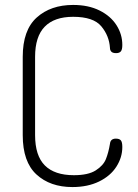

<svg xmlns="http://www.w3.org/2000/svg" viewBox="-20 -751 557 777"><path d="M276 -683Q200 -683 161 -643Q122 -603 122 -521V-204Q122 -121 161.5 -81.5Q201 -42 279 -42Q337 -42 367.5 -61.5Q398 -81 408.5 -107Q419 -133 425 -169Q427 -190 449 -190Q463 -190 469 -183Q475 -176 475 -156Q475 -114 451 -76.5Q427 -39 381 -16.5Q335 6 273 6Q183 6 127.5 -45Q72 -96 72 -204V-521Q72 -629 128.5 -680Q185 -731 276 -731Q338 -731 383 -708.5Q428 -686 451.5 -649Q475 -612 475 -569Q475 -550 469 -543Q463 -536 450 -536Q436 -536 430.5 -542Q425 -548 425 -557Q422 -606 390 -644.5Q358 -683 276 -683Z"/></svg>

Font: Dosis
Style: Regular
Weight: 400
Designer: Edgar Tolentino, Pablo Impallari, Igino Marini
Foundry: Edgar Tolentino, Pablo Impallari, Igino Marini
Version: Version 1.007;Glyphs 3.1.1 (3134)